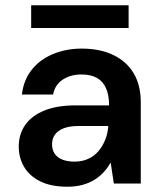

<svg xmlns="http://www.w3.org/2000/svg" viewBox="-20 -695 612 727"><path d="M235 12Q173 12 132 -8.5Q91 -29 71 -63.5Q51 -98 51 -140Q51 -187 75.5 -222Q100 -257 148 -276.5Q196 -296 266 -296H393Q393 -335 381.5 -361Q370 -387 347 -400Q324 -413 288 -413Q247 -413 217.5 -393.5Q188 -374 181 -337H63Q69 -391 99.5 -430Q130 -469 180 -490Q230 -511 289 -511Q359 -511 409.5 -486.5Q460 -462 486.5 -417Q513 -372 513 -308V0H411L399 -80Q389 -61 373.5 -44Q358 -27 338 -14.5Q318 -2 292.5 5Q267 12 235 12ZM262 -83Q291 -83 314 -93.5Q337 -104 353 -123Q369 -142 378.5 -166Q388 -190 390 -217V-218H279Q243 -218 220.5 -209Q198 -200 187.5 -184.5Q177 -169 177 -149Q177 -128 187 -113Q197 -98 216.5 -90.5Q236 -83 262 -83ZM98 -589V-675H467V-589Z"/></svg>

Font: DM Sans 20pt SemiBold
Style: Regular
Weight: 600
Version: Version 4.004;gftools[0.9.30]